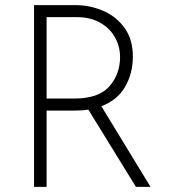

<svg xmlns="http://www.w3.org/2000/svg" viewBox="-20 -730 673 750"><path d="M511 0 325 -302Q304 -298 272 -298H162V0H113V-710H275Q331 -710 382.5 -688Q434 -666 466.5 -621Q499 -576 499 -509Q499 -444 469 -391.5Q439 -339 376 -315L568 0ZM449 -507Q449 -549 428.5 -585Q408 -621 370 -642Q332 -663 282 -663H162V-345H269Q366 -345 407.5 -393Q449 -441 449 -507Z"/></svg>

Font: Josefin Sans Light
Style: Regular
Weight: 300
Designer: Santiago Orozco
Foundry: Typemade
Version: Version 2.000